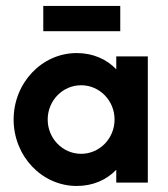

<svg xmlns="http://www.w3.org/2000/svg" viewBox="-20 -603 554 634"><path d="M122.9 -500H377.1V-583.3H122.9ZM233.3 11.1C286.8 11.1 331.9 -9 363.9 -42.4V0H468.1V-416.7H363.9V-374.3C331.9 -407.6 286.8 -427.8 233.3 -427.8C118.1 -427.8 25 -329.2 25 -208.3C25 -87.5 118.1 11.1 233.3 11.1ZM247.9 -95.1C186.8 -95.1 137.5 -145.8 137.5 -208.3C137.5 -270.8 186.8 -321.5 247.9 -321.5C309 -321.5 358.3 -270.8 358.3 -208.3C358.3 -145.8 309 -95.1 247.9 -95.1Z"/></svg>

Font: Afacad
Style: Bold
Weight: 700
Designer: Kristian Moeller
Foundry: Dicotype
Version: Version 1.000